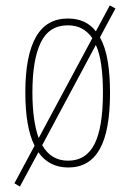

<svg xmlns="http://www.w3.org/2000/svg" viewBox="-20 -605 478 705"><path d="M384 -264Q384 -124 346 -57Q308 10 231 10Q160 10 121 -46L53 80L33 68L107 -70Q73 -137 73 -266Q73 -400 111.5 -468.5Q150 -537 229 -537Q296 -537 332 -490L383 -585L404 -574L347 -468Q367 -432 375.5 -380.5Q384 -329 384 -264ZM99 -266Q99 -162 122 -98L319 -465Q303 -488 281 -500Q259 -512 229 -512Q160 -512 129.5 -448.5Q99 -385 99 -266ZM358 -265Q358 -320 352 -364.5Q346 -409 332 -440L135 -72Q167 -15 230 -15Q296 -15 327 -76Q358 -137 358 -265Z"/></svg>

Font: Noto Sans Gujarati ExtraCondensed Thin
Style: Regular
Weight: 100
Width: 2
Designer: Jelle Bosma - Monotype Design Team, Universal Thirst
Foundry: Monotype Imaging Inc.
Version: Version 2.106; ttfautohint (v1.8.4.7-5d5b)